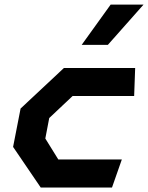

<svg xmlns="http://www.w3.org/2000/svg" viewBox="-20 -838 662 858"><path d="M162 0H480.5L524.5 -125.5H240.5L182.5 -219L200 -310.5L304.5 -409H579.5L584 -534H265.5L72 -353L38.5 -181.5ZM345 -637.5 474.5 -817.5H621.5L462 -637.5Z"/></svg>

Font: Monaspace Krypton
Style: Bold Italic
Weight: 700
Italic angle: -11°
Designer: Riley Cran & the Lettermatic Team
Foundry: Lettermatic
Version: Version 1.101 (Monaspace Krypton)